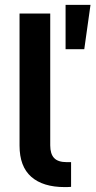

<svg xmlns="http://www.w3.org/2000/svg" viewBox="-20 -762 389 782"><path d="M252 -101.6H269.5V-1Q260.7 0 244.1 0Q154.8 0 107.2 -42Q59.6 -84 59.6 -168.9V-707H184.6V-169.9Q184.6 -135.3 200.4 -118.4Q216.3 -101.6 252 -101.6ZM247.1 -742.2H348.6L323.2 -561.5H247.1Z"/></svg>

Font: Pretendard GOV SemiBold
Style: Regular
Weight: 600
Designer: Base glyphs from Inter by Rasmus Andersson; Hangeul glyphs from Noto Sans CJK(Source Han Sans) by Jang Soo-young and Kan
Foundry: Kil Hyung-jin
Version: Version 1.309